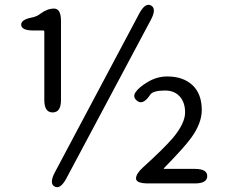

<svg xmlns="http://www.w3.org/2000/svg" viewBox="-20 -770 943 806"><path d="M209 13Q186 0 210 -46L565 -714Q590 -760 614 -747Q638 -734 614 -688L258 -20Q233 26 209 13ZM603 0Q551 0 551 -21Q551 -41 581 -68Q666 -145 705 -190Q757 -252 757 -298Q757 -340 734.5 -365Q712 -390 673 -390Q623 -390 611 -373Q582 -329 558 -345Q535 -361 548.5 -382Q562 -403 600.5 -426Q639 -449 682 -449Q749 -449 788 -412.5Q827 -376 827 -308Q827 -253 783 -192Q756 -154 673 -69L669 -65Q665 -61 670 -61H798Q850 -61 850 -31Q850 0 798 0ZM201 -298Q166 -298 166 -350V-637Q166 -642 161 -642H121Q71 -642 69 -665Q67 -688 116 -697Q135 -701 149 -712Q178 -734 207 -734Q236 -734 236 -682V-350Q236 -298 201 -298Z"/></svg>

Font: Resource Han Rounded HK
Style: Regular
Weight: 400
Designer: Cyano Hao (round all glyphs); Ryoko NISHIZUKA  (kana, bopomofo & ideographs); Paul D. Hunt (Latin, Greek & Cyrillic); Sa
Foundry: Cyano Hao
Version: 0.990